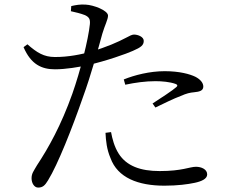

<svg xmlns="http://www.w3.org/2000/svg" viewBox="-20 -801 1040 851"><path d="M148.9 30.4C169.5 30.4 179.3 20.8 193 -1.8C236.3 -71.9 299.9 -233 346.9 -368.2C383.8 -468.9 417.2 -591.7 433.5 -651.5C445.1 -690.5 458.8 -714.6 458.8 -732.1C458 -755 394.6 -779 359.3 -780.6C334.6 -782.1 317.1 -778.9 295.8 -774.1L294.2 -751.3C314.6 -746.8 337.4 -741.4 356.7 -733.9C375.1 -725 380.2 -716.4 378.4 -694.2C371.7 -626.6 336.2 -486.3 300.5 -385.1C250.8 -245.4 194.7 -145.2 144.2 -68.9C129.2 -42.5 119.9 -32.6 119.9 -10.8C119.9 11.5 132.3 30.4 148.9 30.4ZM708.7 22C767.3 22 812.1 15.8 842.5 9.4C871.9 3.2 898.3 -7.6 898.3 -27.9C898.3 -51.1 872.1 -61.8 848.6 -61.8C820.2 -61.8 788.4 -42.8 687.7 -42.8C601.8 -42.8 540.8 -65.7 506.2 -119.8C486.9 -150.1 477.6 -186.1 472.2 -215.5L447.6 -212.3C449.3 -177.2 453.1 -139 469.7 -100.5C501.3 -12.9 592.8 22 708.7 22ZM223.5 -493.8C271.1 -493.8 329.1 -503.4 370.5 -512.8C448 -529.7 543.4 -563.8 568.6 -575.4C605.9 -591.4 617.1 -601.2 617.1 -619.9C617.1 -638.1 591.1 -647.8 573.9 -647.8C565.5 -647.8 554.8 -642.5 539.7 -634.2C502.9 -614.6 451.3 -591.8 383.7 -572.2C341.4 -560.1 282.7 -547.9 222.9 -548.3C174.4 -548.5 144.1 -567.4 101.5 -604.6L84.4 -592C117.2 -515.6 164.5 -493.8 223.5 -493.8ZM656.2 -342.3 668.8 -324.4C703.2 -340.9 750.5 -364.5 781 -375.6C807 -387.1 821.7 -390.5 840.3 -392.1C864.3 -394.4 881.1 -398.9 881.1 -417.4C881.1 -433.5 868.3 -449.3 845.4 -461C821.4 -472.4 776.5 -485.5 709.9 -485.5C643.8 -485.5 576.3 -468.2 528.6 -448.9L535.2 -425.5C578.9 -434.8 625 -441.2 668.9 -441.2C698.7 -441.2 732.6 -438 757.1 -429.4C765.9 -426.4 769.2 -421.4 761.3 -414.8C748.3 -402.3 690.3 -364.3 656.2 -342.3Z"/></svg>

Font: Source Han Serif CN VF
Style: Regular
Weight: 250
Designer: Ryoko NISHIZUKA 西塚涼子 (kana & ideographs); Frank Grießhammer (Latin, Greek & Cyrillic); Wenlong ZHANG 张文龙 (bopomofo); San
Foundry: Adobe
Version: Version 2.002;hotconv 1.1.0;makeotfexe 2.6.0